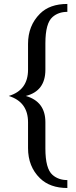

<svg xmlns="http://www.w3.org/2000/svg" viewBox="-20 -855 386 973"><path d="M321.3 -835V-794.9Q275.9 -794.9 246.1 -768.6Q210 -737.3 210 -635.3V-501.5Q210 -393.6 110.8 -368.7Q210 -340.3 210 -235.8V-102.1Q210 0 246.1 31.2Q275.9 57.6 321.3 57.6V97.7Q233.4 97.7 182.6 48.3Q122.1 -10.7 122.1 -104.5V-235.4Q122.1 -338.4 24.4 -368.7Q122.1 -397.9 122.1 -502V-632.8Q122.1 -725.1 182.6 -785.6Q231.9 -835 321.3 -835Z"/></svg>

Font: Modern Antiqua
Style: Book
Weight: 400
Designer: Wojciech Kalinowski "wmk69" (wmk69@o2.pl)
Foundry: Wojciech Kalinowski "wmk69" (wmk69@o2.pl)
Version: Version 3.1.0; 2021-05-28